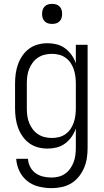

<svg xmlns="http://www.w3.org/2000/svg" viewBox="-20 -762 540 995"><path d="M247 213Q214 213 181 205Q148 197 122 176.5Q96 156 81 125.5Q66 95 64 61H125Q126 83 136.5 103Q147 123 164.5 135.5Q182 148 203.5 153Q225 158 247 158Q266 158 284 153.5Q302 149 317.5 138Q333 127 344 111.5Q355 96 361.5 78.5Q368 61 370.5 42.5Q373 24 373 5V-96Q365 -73 351 -53Q337 -33 317.5 -18.5Q298 -4 274.5 2Q251 8 227 8Q201 8 176.5 1.5Q152 -5 131.5 -20Q111 -35 96.5 -56Q82 -77 73.5 -100.5Q65 -124 61.5 -149.5Q58 -175 58 -200V-330Q58 -355 61.5 -380.5Q65 -406 73.5 -429.5Q82 -453 96.5 -474Q111 -495 131.5 -510Q152 -525 176.5 -531.5Q201 -538 227 -538Q251 -538 274.5 -532Q298 -526 317.5 -511.5Q337 -497 351 -477Q365 -457 373 -434V-530H434V5Q434 32 430 58Q426 84 415.5 108.5Q405 133 388 154Q371 175 348.5 188.5Q326 202 299.5 207.5Q273 213 247 213ZM249 -47Q268 -47 286 -51.5Q304 -56 319.5 -67Q335 -78 345.5 -93.5Q356 -109 362 -126.5Q368 -144 370.5 -162.5Q373 -181 373 -200V-330Q373 -349 370.5 -367.5Q368 -386 362 -403.5Q356 -421 345.5 -436.5Q335 -452 319.5 -463Q304 -474 286 -478.5Q268 -483 249 -483Q230 -483 211.5 -478.5Q193 -474 177 -463.5Q161 -453 149.5 -437.5Q138 -422 131 -404.5Q124 -387 121.5 -368Q119 -349 119 -330V-200Q119 -181 121.5 -162Q124 -143 131 -125.5Q138 -108 149.5 -92.5Q161 -77 177 -66.5Q193 -56 211.5 -51.5Q230 -47 249 -47ZM250 -638Q239 -638 229 -641Q219 -644 211.5 -651.5Q204 -659 201 -669Q198 -679 198 -690Q198 -701 201 -711Q204 -721 211.5 -728.5Q219 -736 229 -739Q239 -742 250 -742Q261 -742 271 -739Q281 -736 288.5 -728.5Q296 -721 299 -711Q302 -701 302 -690Q302 -679 299 -669Q296 -659 288.5 -651.5Q281 -644 271 -641Q261 -638 250 -638Z"/></svg>

Font: Iosevka Term Light
Style: Regular
Weight: 300
Monospace: yes
Designer: Belleve Invis
Foundry: Belleve Invis
Version: Version 9.0.1; ttfautohint (v1.8.3)